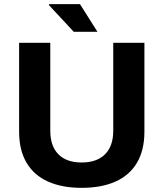

<svg xmlns="http://www.w3.org/2000/svg" viewBox="-20 -892 788 924"><path d="M373 12Q279 12 211.5 -18Q144 -48 108 -108.5Q72 -169 72 -259V-686H222V-263Q222 -189 261 -149.5Q300 -110 373 -110Q446 -110 485.5 -149.5Q525 -189 525 -263V-686H675V-259Q675 -169 639 -108.5Q603 -48 535.5 -18Q468 12 373 12ZM449 -739H335L215 -868L217 -872H365Z"/></svg>

Font: Archivo SemiBold
Style: Bold
Weight: 700
Version: Version 2.001